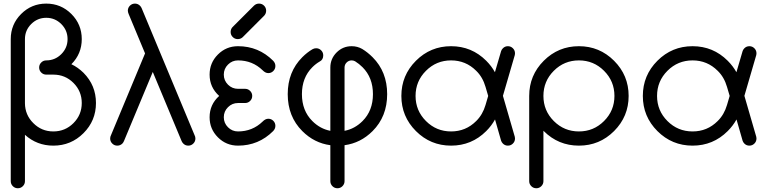

<svg xmlns="http://www.w3.org/2000/svg" viewBox="-20 -801 4220 1056"><path d="M117.2 -233.4Q117.7 -168.9 163.1 -124Q208.5 -78.1 273.4 -78.1Q338.4 -78.1 384 -123.8Q429.7 -169.4 429.7 -234.4Q429.7 -299.3 384 -345Q338.4 -390.6 273.4 -390.6H234.4Q218.3 -390.6 206.8 -402.1Q195.3 -413.6 195.3 -429.7Q195.3 -445.8 206.8 -457.3Q218.3 -468.8 234.4 -468.8Q282.7 -468.8 317.1 -503.2Q351.6 -537.6 351.6 -585.9Q351.6 -634.3 317.1 -668.7Q282.7 -703.1 234.4 -703.1Q186 -703.1 151.6 -668.7Q117.2 -634.3 117.2 -585.9ZM439.5 -400.4Q507.8 -331.5 507.8 -234.4Q507.8 -137.2 439.2 -68.6Q370.6 0 273.4 0Q183.1 0 117.2 -59.6V195.3Q117.2 211.4 105.7 222.9Q94.2 234.4 78.1 234.4Q62 234.4 50.5 222.9Q39.1 211.4 39.1 195.3V-585.9Q39.1 -667 96.2 -724.1Q153.3 -781.2 234.4 -781.2Q315.4 -781.2 372.6 -724.1Q429.7 -667 429.7 -585.9Q429.7 -504.9 372.6 -447.8Q408.7 -430.7 439.5 -400.4Z M687.5 -724.1Q683.6 -732.9 683.1 -742.2Q683.1 -758.3 694.6 -769.8Q706.1 -781.2 722.2 -781.2Q738.3 -781.2 750 -769.5Q756.3 -763.2 759.3 -755.4L1050.3 -57.1Q1054.7 -48.8 1054.7 -39.1Q1054.7 -22.9 1043.2 -11.5Q1031.7 0 1015.6 0Q999.5 0 988.3 -11.2Q981.4 -18.1 978.5 -25.9L820.3 -405.3L662.1 -25.9Q659.2 -18.1 652.8 -11.2Q641.1 0 625 0Q608.9 0 597.4 -11.5Q585.9 -22.9 585.9 -39.1Q585.9 -48.8 590.3 -57.1L777.8 -507.3Z M1289.1 -546.9Q1402.3 -546.9 1482.4 -466.8Q1494.6 -454.1 1494.6 -438Q1494.6 -421.9 1483.2 -410.4Q1471.7 -398.9 1455.6 -398.9Q1439.5 -398.9 1424.3 -414.6Q1368.2 -468.8 1289.1 -468.8Q1256.8 -468.8 1233.9 -445.8Q1210.9 -422.9 1210.9 -390.6Q1210.9 -358.4 1233.9 -335.4Q1256.8 -312.5 1289.1 -312.5H1328.1Q1344.2 -312.5 1355.7 -301Q1367.2 -289.6 1367.2 -273.4Q1367.2 -257.3 1355.7 -245.8Q1344.2 -234.4 1328.1 -234.4H1289.1Q1256.8 -234.4 1233.9 -211.4Q1210.9 -188.5 1210.9 -156.2Q1210.9 -124 1233.9 -101.1Q1256.8 -78.1 1289.1 -78.1Q1368.2 -78.1 1424.3 -132.3Q1439.5 -147.9 1455.6 -147.9Q1471.7 -147.9 1483.2 -136.5Q1494.6 -125 1494.6 -108.9Q1494.6 -92.8 1482.4 -80.1Q1402.3 0 1289.1 0Q1224.1 0 1178.5 -45.7Q1132.8 -91.3 1132.8 -156.2Q1132.8 -226.1 1185.5 -273.4Q1132.8 -320.8 1132.8 -390.6Q1132.8 -455.6 1178.5 -501.2Q1224.1 -546.9 1289.1 -546.9ZM1433.1 -714.8 1314.5 -596.2Q1303.2 -585.9 1287.6 -585.9Q1271.5 -585.9 1260 -597.4Q1248.5 -608.9 1248.5 -625Q1248.5 -640.1 1258.3 -651.4L1377 -770Q1388.7 -781.2 1404.8 -781.2Q1420.9 -781.2 1432.4 -769.8Q1443.8 -758.3 1443.8 -742.2Q1443.8 -726.6 1433.1 -714.8Z M1796.9 -81.5V-429.7Q1796.9 -478 1831.3 -512.5Q1865.7 -546.9 1914.1 -546.9Q1945.8 -546.9 1972.2 -531.7Q2002.4 -513.2 2029.3 -486.3Q2109.4 -406.2 2109.4 -283.2Q2109.4 -160.2 2029.3 -80.1Q1963.4 -14.2 1875 -2.4V195.3Q1875 211.4 1863.5 222.9Q1852.1 234.4 1835.9 234.4Q1819.8 234.4 1808.3 222.9Q1796.9 211.4 1796.9 195.3V-2.4Q1708.5 -14.2 1642.6 -80.1Q1562.5 -160.2 1562.5 -283.2Q1562.5 -406.2 1642.6 -486.3Q1668.9 -512.7 1698.7 -530.3Q1708 -535.6 1718.8 -535.6Q1734.9 -535.6 1746.3 -524.2Q1757.8 -512.7 1757.8 -496.6Q1757.8 -472.7 1738.8 -462.9Q1716.8 -450.2 1697.8 -431.2Q1640.6 -374 1640.6 -283.2Q1640.6 -192.4 1697.8 -135.3Q1740.7 -92.3 1796.9 -81.5ZM1933.1 -463.9Q1924.3 -468.8 1914.1 -468.8Q1897.9 -468.8 1886.5 -457.3Q1875 -445.8 1875 -429.7V-81.5Q1931.2 -92.3 1974.1 -135.3Q2031.2 -192.4 2031.2 -283.2Q2031.2 -374 1974.1 -431.2Q1955.1 -450.2 1933.1 -463.9Z M2650.4 -223.6 2665 -273.4 2650.4 -323.2Q2634.8 -377 2599.1 -411.6Q2542 -468.8 2460.9 -468.8Q2379.9 -468.8 2322.8 -411.6Q2265.6 -354.5 2265.6 -273.4Q2265.6 -192.4 2322.8 -135.3Q2379.9 -78.1 2460.9 -78.1Q2542 -78.1 2599.1 -135.3Q2634.8 -170.4 2650.4 -223.6ZM2702.6 -144Q2683.6 -109.4 2654.3 -80.1Q2574.2 0 2460.9 0Q2347.7 0 2267.6 -80.1Q2187.5 -160.2 2187.5 -273.4Q2187.5 -386.7 2267.6 -466.8Q2347.7 -546.9 2460.9 -546.9Q2574.2 -546.9 2654.3 -466.8Q2683.6 -437.5 2702.1 -403.8L2736.3 -520.5Q2739.3 -528.8 2746.1 -535.6Q2757.3 -546.9 2773.4 -546.9Q2789.6 -546.9 2801 -535.4Q2812.5 -523.9 2812.5 -507.8Q2812.5 -502.9 2811.5 -498.5L2746.1 -273.9L2811.5 -48.3Q2812.5 -43.9 2812.5 -39.1Q2812.5 -22.9 2801 -11.5Q2789.6 0 2773.4 0Q2757.3 0 2746.1 -11.2Q2739.3 -18.1 2736.3 -26.4Z M2968.8 -273.4Q2968.8 -192.4 3025.9 -135.3Q3083 -78.1 3164.1 -78.1Q3245.1 -78.1 3302.2 -135.3Q3359.4 -192.4 3359.4 -273.4Q3359.4 -354.5 3302.2 -411.6Q3245.1 -468.8 3164.1 -468.8Q3083 -468.8 3025.9 -411.6Q2968.8 -354.5 2968.8 -273.4ZM2968.8 195.3Q2968.8 211.4 2957.3 222.9Q2945.8 234.4 2929.7 234.4Q2913.6 234.4 2902.1 222.9Q2890.6 211.4 2890.6 195.3V-273.4Q2890.6 -386.7 2970.7 -466.8Q3050.8 -546.9 3164.1 -546.9Q3277.3 -546.9 3357.4 -466.8Q3437.5 -386.7 3437.5 -273.4Q3437.5 -160.2 3357.4 -80.1Q3277.3 0 3164.1 0Q3050.8 0 2970.7 -80.1Q2969.7 -81.1 2968.8 -82Z M3978.5 -223.6 3993.2 -273.4 3978.5 -323.2Q3962.9 -377 3927.2 -411.6Q3870.1 -468.8 3789.1 -468.8Q3708 -468.8 3650.9 -411.6Q3593.8 -354.5 3593.8 -273.4Q3593.8 -192.4 3650.9 -135.3Q3708 -78.1 3789.1 -78.1Q3870.1 -78.1 3927.2 -135.3Q3962.9 -170.4 3978.5 -223.6ZM4030.8 -144Q4011.7 -109.4 3982.4 -80.1Q3902.3 0 3789.1 0Q3675.8 0 3595.7 -80.1Q3515.6 -160.2 3515.6 -273.4Q3515.6 -386.7 3595.7 -466.8Q3675.8 -546.9 3789.1 -546.9Q3902.3 -546.9 3982.4 -466.8Q4011.7 -437.5 4030.3 -403.8L4064.5 -520.5Q4067.4 -528.8 4074.2 -535.6Q4085.4 -546.9 4101.6 -546.9Q4117.7 -546.9 4129.2 -535.4Q4140.6 -523.9 4140.6 -507.8Q4140.6 -502.9 4139.6 -498.5L4074.2 -273.9L4139.6 -48.3Q4140.6 -43.9 4140.6 -39.1Q4140.6 -22.9 4129.2 -11.5Q4117.7 0 4101.6 0Q4085.4 0 4074.2 -11.2Q4067.4 -18.1 4064.5 -26.4Z"/></svg>

Font: Comfortaa
Style: Regular
Weight: 400
Designer: Johan Aakerlund - aajohan
Foundry: Johan Aakerlund
Version: Version 2.004 2013